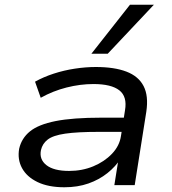

<svg xmlns="http://www.w3.org/2000/svg" viewBox="-20 -782 728 811"><path d="M252 9Q184 9 138.5 -13Q93 -35 73 -72Q53 -109 61 -154Q71 -198 106.5 -227Q142 -256 214.5 -270.5Q287 -285 409 -285H521L512 -225H397Q307 -225 255.5 -217.5Q204 -210 181.5 -192.5Q159 -175 153 -148Q145 -109 176 -84.5Q207 -60 272 -60Q327 -60 374 -79.5Q421 -99 453 -132.5Q485 -166 491 -208L508 -316Q518 -374 484 -400.5Q450 -427 375 -427Q319 -427 261.5 -412.5Q204 -398 152 -369L128 -437Q164 -457 207 -471Q250 -485 296 -492Q342 -499 385 -499Q463 -499 514 -479.5Q565 -460 586.5 -418.5Q608 -377 598 -310L549 0H463L481 -113L491 -114Q469 -79 434 -51Q399 -23 353.5 -7Q308 9 252 9ZM366 -555 529 -762H630L435 -555Z"/></svg>

Font: Nunito Sans 10pt Expanded
Style: Italic
Weight: 400
Width: 7
Italic angle: -9°
Designer: Vernon Adams
Foundry: Vernon Adams
Version: Version 3.101;gftools[0.9.27]